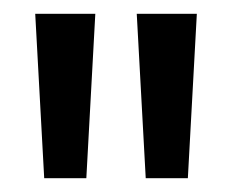

<svg xmlns="http://www.w3.org/2000/svg" viewBox="-20 -720 336 278"><path d="M44 -462 31 -700H118L105 -462ZM191 -462 178 -700H265L252 -462Z"/></svg>

Font: Bricolage Grotesque
Style: Regular
Weight: 400
Designer: Mathieu Triay
Foundry: Atelier Triay
Version: Version 1.001;gftools[0.9.33.dev8+g029e19f]